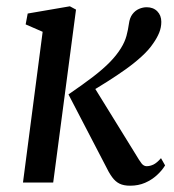

<svg xmlns="http://www.w3.org/2000/svg" viewBox="-20 -580 554 610"><path d="M53 0 115.5 -479 61.5 -502.5 68 -537 202 -560 221.5 -549.5 149 0ZM393.5 10Q373 10 359.8 3.5Q346.5 -3 336 -17.5Q325.5 -32 314 -56L197.5 -280Q245 -312.5 276.8 -337Q308.5 -361.5 329.2 -382.8Q350 -404 364 -426.5Q376.5 -446.5 381.8 -466Q387 -485.5 389.5 -504Q392 -523.5 400.8 -535Q409.5 -546.5 421.8 -551.8Q434 -557 446 -557Q467 -557 479.8 -544Q492.5 -531 492.5 -510.5Q492.5 -493 485.8 -476.2Q479 -459.5 467 -442.5Q453 -421.5 430.2 -400.8Q407.5 -380 379.5 -360Q351.5 -340 321 -320.8Q290.5 -301.5 260 -283.5L272.5 -314L409 -93Q423.5 -68.5 430.2 -60.2Q437 -52 446 -52Q456.5 -52 467.5 -57.2Q478.5 -62.5 491.5 -77.5L504.5 -54.5Q494.5 -38 478.2 -23.2Q462 -8.5 440.8 0.8Q419.5 10 393.5 10Z"/></svg>

Font: Merriweather 36pt
Style: Italic
Weight: 400
Italic angle: -7.8°
Version: Version 2.101